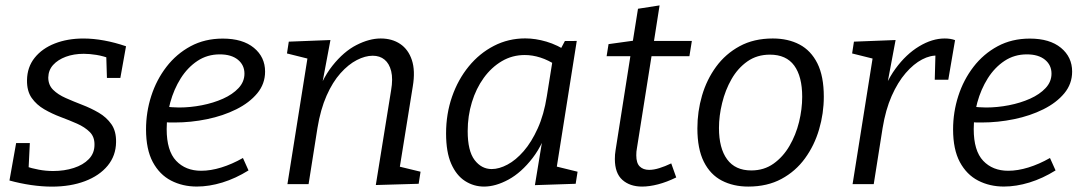

<svg xmlns="http://www.w3.org/2000/svg" viewBox="-20 -679 3994 708"><path d="M171.6 9.2Q135.1 9.2 94.4 3.3Q53.8 -2.7 14.9 -13.4L39.5 -151.5H90L84.9 -47.4L73.5 -66.1Q97.2 -58.1 123.1 -53.3Q148.9 -48.4 175.9 -48.4Q217.2 -48.4 251.9 -59.6Q286.6 -70.7 307.5 -92.3Q328.4 -113.9 328.4 -144.9Q329 -174.5 310.8 -192.4Q292.6 -210.4 264.2 -223Q235.8 -235.5 203.7 -247.5Q171.6 -259.5 143.2 -276Q114.7 -292.5 96.8 -317.9Q79 -343.3 79.6 -383.3Q80.2 -431.4 107.8 -465.9Q135.4 -500.4 182.2 -518.7Q229.1 -537 287.5 -537Q324.1 -537 364 -529.7Q403.8 -522.4 444.7 -508.4L423.8 -391.7H374.3L371.7 -477.4L386.5 -462.6Q361.3 -472.3 335.9 -476.5Q310.6 -480.6 288.8 -480.6Q252.2 -480.6 222.7 -469.7Q193.3 -458.7 175.9 -439.5Q158.6 -420.3 158 -393.3Q158 -365.7 175.8 -348Q193.7 -330.2 222.5 -317.5Q251.2 -304.8 283.3 -292.4Q315.4 -280.1 344.2 -263.3Q372.9 -246.5 390.8 -220.9Q408.7 -195.3 408 -155Q407.4 -104.9 377 -68Q346.6 -31.1 293.2 -10.9Q239.9 9.2 171.6 9.2Z M705.9 8.9Q653.3 8.9 610.8 -13.1Q568.3 -35.1 543.4 -81.5Q518.5 -128 518.5 -201.8Q518.5 -265.3 537.7 -325Q556.9 -384.7 593.8 -432.6Q630.6 -480.4 683 -508.6Q735.4 -536.7 801.5 -536.7Q874.9 -536.7 916.2 -502.7Q957.5 -468.7 957.5 -415Q957.5 -369.8 928.7 -335Q899.8 -300.1 851.4 -276Q802.9 -251.8 743.6 -239.6Q684.4 -227.3 623.5 -227.3Q613.4 -227.3 603.9 -227.4Q594.5 -227.6 585 -228.6L590.4 -285.6Q602.2 -284.6 614.7 -283.6Q627.2 -282.6 640.2 -282.6Q681.7 -282.6 724.4 -290.9Q767.1 -299.3 802.5 -315.1Q837.9 -331 859.6 -354.2Q881.4 -377.5 881.4 -407.5Q881.4 -439 857.3 -458.8Q833.1 -478.5 790.5 -478.5Q744.4 -478.5 708.1 -454.4Q671.8 -430.3 646.4 -390.1Q621.1 -349.8 607.8 -301Q594.6 -252.3 594.6 -203Q594.6 -123 629.5 -86.1Q664.4 -49.3 721.7 -49.3Q756.7 -49.3 796.1 -61.4Q835.5 -73.5 875.8 -96.4L896.4 -50.6Q848.8 -21 800 -6Q751.2 8.9 705.9 8.9Z M1365.8 3.3 1422.1 -345.6Q1429.5 -388.2 1422.5 -416.5Q1415.5 -444.8 1398 -459.1Q1380.6 -473.5 1354.3 -473.5Q1326.6 -473.5 1295.7 -457.5Q1264.7 -441.5 1235.6 -409Q1206.5 -376.6 1184.2 -326.1Q1161.9 -275.7 1150.6 -206.8L1117.9 0H1039.9L1119.9 -502.7L1147 -454.8L1038.2 -481.9L1044.9 -525.4L1198.5 -531.4L1161.5 -334.5L1137.4 -296.6Q1163.7 -383.7 1205.6 -436.3Q1247.4 -489 1294.6 -513Q1341.8 -537.1 1383.8 -537.1Q1425.8 -537.1 1455.8 -516.9Q1485.8 -496.7 1498.8 -457.5Q1511.8 -418.3 1502.2 -360.7L1451.5 -45.8L1418.7 -72.9L1530.8 -45.8L1523.8 -1.3Z M1764.9 9Q1726.9 9 1694.9 -11.5Q1662.9 -32 1643.9 -75Q1624.9 -118 1624.9 -187Q1624.9 -259 1646.9 -322.4Q1668.9 -385.7 1708.4 -434Q1747.9 -482.4 1801.3 -509.9Q1854.6 -537.4 1917 -537.4Q1954.3 -537.4 1994.9 -525.5Q2035.4 -513.7 2077.7 -485.7L2043.3 -490.4L2063 -527.7L2106.8 -528L2026.8 -23.7L1999.7 -72.9L2109.8 -45.8L2102.8 -1.3L1952.5 3.7L1985.2 -194.9L2008.3 -231.7Q1985.3 -150.1 1944 -96.4Q1902.6 -42.7 1855.1 -16.8Q1807.6 9 1764.9 9ZM1793.1 -55.6Q1820.4 -55.6 1851.4 -72.1Q1882.3 -88.5 1911.1 -121.7Q1939.9 -154.8 1962.8 -205.4Q1985.8 -256 1996.5 -324.3L2019.1 -465.6L2032.8 -437.2Q2001.9 -457.5 1972.6 -466.8Q1943.3 -476.1 1915 -476.1Q1869 -476.1 1830.6 -453.5Q1792.1 -430.8 1763.8 -391.7Q1735.5 -352.6 1720.1 -302Q1704.6 -251.3 1704.6 -195.4Q1704.6 -122.5 1730 -89Q1755.5 -55.6 1793.1 -55.6Z M2473.6 -24.7Q2438.9 -7.7 2406.7 0.7Q2374.5 9 2347.8 9Q2302.7 9 2275 -15.7Q2247.3 -40.4 2247.3 -92.5Q2247.3 -101.5 2247.9 -109Q2248.6 -116.5 2249.9 -124.9L2306.5 -484.5L2315.9 -471.8H2216.9L2224 -516.3L2327.9 -530.7L2311.6 -515L2332.6 -646.7L2412.2 -659.1L2389.6 -515L2381.5 -528H2531.2L2522.2 -471.8H2370.8L2384.5 -484.5L2328.3 -130.2Q2327.3 -126.2 2326.8 -119.7Q2326.3 -113.2 2326.3 -106.2Q2326.3 -77.5 2339.1 -65.1Q2351.9 -52.6 2373.6 -52.6Q2390.9 -52.6 2411.5 -59.1Q2432.2 -65.5 2455.2 -76.5Z M2829.7 -537.1Q2886.1 -537.1 2928.2 -514.9Q2970.4 -492.7 2994.1 -445.4Q3017.8 -398 3017.8 -322.4Q3017.8 -261 3000.4 -201.8Q2983.1 -142.7 2948.4 -95Q2913.8 -47.3 2861.6 -19.2Q2809.4 9 2739.3 9Q2684.3 9 2641.8 -13Q2599.3 -35 2575.4 -82.5Q2551.6 -130 2551.6 -205.7Q2551.6 -267.7 2568.7 -326.5Q2585.9 -385.4 2620.6 -432.9Q2655.3 -480.4 2707.5 -508.7Q2759.7 -537.1 2829.7 -537.1ZM2819 -477.5Q2771.4 -477.5 2735.9 -452.5Q2700.5 -427.5 2677.5 -387.2Q2654.5 -346.9 2642.9 -299.2Q2631.2 -251.6 2631.2 -207Q2631.2 -132.4 2661.2 -91.5Q2691.1 -50.5 2750.4 -50.5Q2797.3 -50.5 2832.4 -75.5Q2867.6 -100.5 2891.2 -141Q2914.8 -181.5 2926.5 -229.1Q2938.1 -276.8 2938.1 -322Q2938.1 -396.9 2908.7 -437.2Q2879.2 -477.5 2819 -477.5Z M3123.9 0 3203.9 -502.7 3231 -454.8 3122.2 -481.9 3128.9 -525.4 3282.5 -531.4 3245.5 -334.5 3222.1 -296Q3242.8 -372 3282.1 -425.7Q3321.4 -479.4 3369.4 -508.2Q3417.4 -537.1 3463.5 -537.1Q3485.5 -537.1 3501.8 -531L3476.8 -384.9H3426.9L3429.6 -483.8L3440 -473.8Q3411.6 -476.1 3380.3 -459.8Q3349.1 -443.5 3319.8 -409.7Q3290.5 -375.9 3268 -325.1Q3245.6 -274.3 3234.6 -206.8L3201.9 0Z M3681.9 8.9Q3629.3 8.9 3586.8 -13.1Q3544.3 -35.1 3519.4 -81.5Q3494.5 -128 3494.5 -201.8Q3494.5 -265.3 3513.7 -325Q3532.9 -384.7 3569.8 -432.6Q3606.6 -480.4 3659 -508.6Q3711.4 -536.7 3777.5 -536.7Q3850.9 -536.7 3892.2 -502.7Q3933.5 -468.7 3933.5 -415Q3933.5 -369.8 3904.7 -335Q3875.8 -300.1 3827.4 -276Q3778.9 -251.8 3719.6 -239.6Q3660.4 -227.3 3599.5 -227.3Q3589.4 -227.3 3579.9 -227.4Q3570.5 -227.6 3561 -228.6L3566.4 -285.6Q3578.2 -284.6 3590.7 -283.6Q3603.2 -282.6 3616.2 -282.6Q3657.7 -282.6 3700.4 -290.9Q3743.1 -299.3 3778.5 -315.1Q3813.9 -331 3835.6 -354.2Q3857.4 -377.5 3857.4 -407.5Q3857.4 -439 3833.3 -458.8Q3809.1 -478.5 3766.5 -478.5Q3720.4 -478.5 3684.1 -454.4Q3647.8 -430.3 3622.4 -390.1Q3597.1 -349.8 3583.8 -301Q3570.6 -252.3 3570.6 -203Q3570.6 -123 3605.5 -86.1Q3640.4 -49.3 3697.7 -49.3Q3732.7 -49.3 3772.1 -61.4Q3811.5 -73.5 3851.8 -96.4L3872.4 -50.6Q3824.8 -21 3776 -6Q3727.2 8.9 3681.9 8.9Z"/></svg>

Font: Bitter Thin
Style: Italic
Weight: 100
Italic angle: -9°
Designer: Sol Matas, and Bitter project Authors
Foundry: Sol Matas
Version: Version 2.002